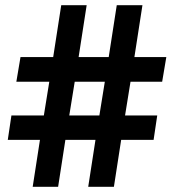

<svg xmlns="http://www.w3.org/2000/svg" viewBox="-20 -720 671 740"><path d="M348 -181H232L204 0H106L134 -181H10L24 -275H149L170 -405H43L59 -500H185L216 -700H314L283 -500H399L430 -700H529L498 -500H621L605 -405H483L462 -275H586L572 -181H447L419 0H320ZM363 -275 384 -405H268L247 -275Z"/></svg>

Font: Oak Sans
Style: Bold
Weight: 700
Designer: Erik Kennedy, Walven
Foundry: Erik Kennedy, Walven
Version: Version 1.000